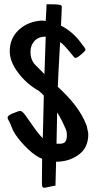

<svg xmlns="http://www.w3.org/2000/svg" viewBox="-20 -819 456 907"><path d="M188 68Q178 68 178 50Q178 -29 179 -69Q149 -80 113 -114Q77 -148 52 -185Q41 -202 35.5 -217.5Q30 -233 23 -246Q16 -257 16 -264Q16 -273 37 -282L55 -289Q69 -295 75 -295Q85 -295 100 -274.5Q115 -254 138 -220.5Q161 -187 182 -166Q182 -186 183 -196L187 -368Q186 -369 184.5 -370Q183 -371 181.5 -373Q180 -375 179 -376L163 -390Q106 -422 66 -475Q26 -528 26 -577Q26 -638 69 -678Q112 -718 179 -722Q182 -722 188.5 -721Q195 -720 196 -720L199 -775Q199 -778 199.5 -786Q200 -794 200 -799Q224 -799 238 -798.5Q252 -798 259.5 -796.5Q267 -795 269.5 -793Q272 -791 272 -787Q272 -770 270 -738.5Q268 -707 268 -698Q329 -667 370 -606Q371 -605 374.5 -601Q378 -597 379 -595V-594Q384 -587 384 -584Q384 -579 364 -562Q344 -545 335 -545Q333 -545 323 -557.5Q313 -570 297.5 -588Q282 -606 270 -616L264 -620Q256 -483 253 -409Q354 -317 387 -231L391 -220Q391 -216 394 -204Q397 -192 397 -184Q397 -121 351.5 -88Q306 -55 245 -55Q242 56 242 58Q232 59 213 63.5Q194 68 188 68ZM190 -469 196 -646Q162 -646 143 -625.5Q124 -605 124 -574Q124 -536 147 -512ZM247 -140H263Q281 -140 288.5 -149.5Q296 -159 296 -181Q296 -192 293 -203Q273 -252 250 -288Q250 -287 247 -140Z"/></svg>

Font: Because We Connect
Style: Regular
Weight: 400
Designer: Liz Wetzel, Aaron Williamson, Russ McMullin
Foundry: Red Hat
Version: Version 1.000